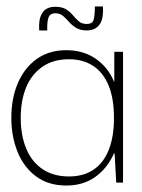

<svg xmlns="http://www.w3.org/2000/svg" viewBox="-20 -564 440 593"><path d="M185 9Q129 9 91 -19.5Q53 -48 34 -95.5Q15 -143 15 -200Q15 -260 35 -307Q55 -354 93 -381.5Q131 -409 185 -409Q212 -409 235 -402Q258 -395 276.5 -382Q295 -369 309 -351.5Q323 -334 332 -312H333V-404H360V0H339L334 -90H332Q322 -68 308 -50Q294 -32 275.5 -18.5Q257 -5 234.5 2Q212 9 185 9ZM193 -19Q238 -19 269 -40Q300 -61 316 -101.5Q332 -142 332 -199Q332 -261 315 -301Q298 -341 267 -361Q236 -381 193 -381Q144 -381 110.5 -357.5Q77 -334 60.5 -293.5Q44 -253 44 -200Q44 -146 61 -105Q78 -64 111.5 -41.5Q145 -19 193 -19ZM101 -470Q100 -487 102 -500Q104 -513 110 -523Q116 -533 126 -538Q136 -543 151 -543Q172 -543 184.5 -535Q197 -527 205.5 -516.5Q214 -506 223.5 -498Q233 -490 248 -490Q266 -490 269.5 -504Q273 -518 273 -544H298Q299 -528 297 -514Q295 -500 289 -490.5Q283 -481 273 -475.5Q263 -470 248 -470Q228 -470 215 -478Q202 -486 193 -496.5Q184 -507 174.5 -515Q165 -523 151 -523Q134 -523 129.5 -509Q125 -495 126 -470Z"/></svg>

Font: Darker Grotesque Light Light
Style: Regular
Weight: 300
Version: Version 1.000;gftools[0.9.28]